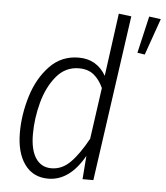

<svg xmlns="http://www.w3.org/2000/svg" viewBox="-53 -791 734 849"><g transform="rotate(5 313.5 -366.0)"><path d="M496 -736 392 0H344L352 -104Q287 11 192 11Q125 11 87.5 -40.5Q50 -92 50 -182Q50 -262 75 -343.5Q100 -425 152 -479.5Q204 -534 281 -534Q361 -534 402 -464L440 -743ZM108 -180Q108 -110 132.5 -73Q157 -36 202 -36Q249 -36 286 -73Q323 -110 362 -181L394 -409Q377 -446 351.5 -466.5Q326 -487 286 -487Q226 -487 186 -439Q146 -391 127 -320Q108 -249 108 -180ZM575 -742 627 -735 570 -573 537 -578Z"/></g></svg>

Font: Fira Sans Condensed Light
Style: Italic
Weight: 300
Width: 3
Italic angle: -8°
Designer: Carrois Corporate & Edenspiekermann AG
Foundry: Carrois Corporate GbR & Edenspiekermann AG
Version: Version 4.203